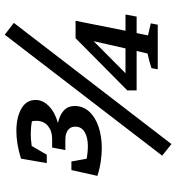

<svg xmlns="http://www.w3.org/2000/svg" viewBox="14 -714 758 827"><g transform="rotate(-90 393.5 -300.0)"><path d="M75 -372H112L124 -306Q154 -301 176 -301Q216 -301 239 -315Q262 -329 262 -355Q262 -376 247 -387Q232 -398 206 -398H161L172 -455H211Q243 -455 265 -473Q287 -491 287 -523Q287 -533 285 -542Q259 -547 231 -547Q207 -547 179 -543L141 -478H105L124 -589Q188 -609 243 -609Q302 -609 339.5 -587.5Q377 -566 377 -526Q377 -495 350.5 -469Q324 -443 278 -430Q351 -413 351 -358Q351 -322 327 -295.5Q303 -269 261.5 -255Q220 -241 168 -241Q142 -241 111.5 -245.5Q81 -250 50 -260ZM187 59 137 19 658 -659 709 -620ZM509 0 514 -27Q532 -33 545.5 -36.5Q559 -40 577 -44L588 -91H418V-131L643 -354H718L675 -139H745L736 -91H665L655 -42L707 -30L701 0ZM492 -139H599L630 -276Z"/></g></svg>

Font: Piazzolla SemiBold
Style: Italic
Weight: 600
Italic angle: -11.3°
Designer: Juan Pablo del Peral
Foundry: Huerta Tipografica
Version: Version 1.330